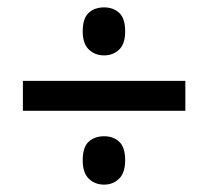

<svg xmlns="http://www.w3.org/2000/svg" viewBox="-20 -612 565 520"><path d="M262 -462Q237 -462 220.5 -478Q204 -494 204 -527Q204 -562 220 -577Q236 -592 262 -592Q287 -592 303 -577Q319 -562 319 -527Q319 -493 302.5 -477.5Q286 -462 262 -462ZM42 -312V-393H482V-312ZM262 -112Q237 -112 220.5 -128Q204 -144 204 -178Q204 -213 220 -228Q236 -243 262 -243Q287 -243 303 -228Q319 -213 319 -178Q319 -144 302.5 -128Q286 -112 262 -112Z"/></svg>

Font: Noto Sans Ethiopic SemiCondensed Medium
Style: Regular
Weight: 500
Width: 4
Designer: Monotype Design Team
Foundry: Monotype Imaging Inc.
Version: Version 2.102; ttfautohint (v1.8.4.7-5d5b)